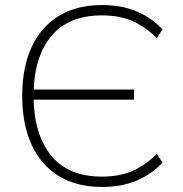

<svg xmlns="http://www.w3.org/2000/svg" viewBox="-20 -733 724 761"><path d="M385 8Q283 8 212.5 -35.5Q142 -79 105 -160Q68 -241 68 -353Q68 -465 105 -545.5Q142 -626 212.5 -669.5Q283 -713 385 -713Q461 -713 520 -688.5Q579 -664 624 -617L602 -582Q553 -629 503 -650.5Q453 -672 384 -672Q251 -672 183 -589.5Q115 -507 113 -362L95 -378H511V-338H94L113 -347Q115 -199 183 -116Q251 -33 384 -33Q453 -33 503 -54.5Q553 -76 602 -123L624 -88Q579 -41 520 -16.5Q461 8 385 8Z"/></svg>

Font: Mulish ExtraLight
Style: Regular
Weight: 200
Designer: Vernon Adams
Foundry: Vernon Adams
Version: Version 3.603